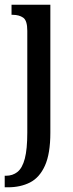

<svg xmlns="http://www.w3.org/2000/svg" viewBox="-26 -556 312 816"><path d="M-6 240V191H-1Q28 191 48.5 174.5Q69 158 79.5 118Q90 78 90 8V-425Q90 -469 72.5 -481Q55 -493 29 -493H23V-536H188V8Q188 97 165 148Q142 199 101.5 219.5Q61 240 8 240Z"/></svg>

Font: Noto Serif ExtraCondensed Medium
Style: Regular
Weight: 500
Width: 2
Designer: Monotype Design Team
Foundry: Monotype Imaging Inc.
Version: Version 2.015